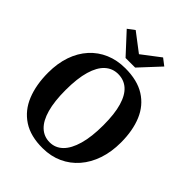

<svg xmlns="http://www.w3.org/2000/svg" viewBox="-272 -1121 1273 1273"><g transform="rotate(45 365.0 -484.5)"><path d="M360 11Q246.5 12 173.2 -36Q100 -84 65.2 -170Q30.5 -256 30.5 -369Q30.5 -457 55 -527.5Q79.5 -598 125 -648.2Q170.5 -698.5 233.2 -725.2Q296 -752 372.5 -752Q485.5 -752 558 -706.2Q630.5 -660.5 665.2 -577.8Q700 -495 700 -382.5Q700 -295 675.5 -223Q651 -151 605.8 -98.8Q560.5 -46.5 498.2 -18Q436 10.5 360 11ZM364 -49.5Q417 -49.5 455.5 -87Q494 -124.5 515.2 -198.8Q536.5 -273 536.5 -381.5Q536.5 -488 516.2 -556.5Q496 -625 458 -658.2Q420 -691.5 366 -691.5Q313 -691.5 274.5 -656.5Q236 -621.5 215 -550Q194 -478.5 194 -369.5Q194 -264 214 -192.8Q234 -121.5 272.2 -85.5Q310.5 -49.5 364 -49.5ZM325 -801 193.5 -943.5 241.5 -979.5 370 -881.5 498.5 -979.5 546.5 -942.5 415 -801Z"/></g></svg>

Font: Merriweather 20pt
Style: Bold
Weight: 700
Version: Version 2.100